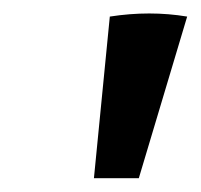

<svg xmlns="http://www.w3.org/2000/svg" viewBox="-20 -690 291 278"><path d="M116 -432 139 -666Q197 -675 251 -666L181 -432Z"/></svg>

Font: Piazzolla SemiBold
Style: Italic
Weight: 600
Italic angle: -11.3°
Designer: Juan Pablo del Peral
Foundry: Huerta Tipografica
Version: Version 1.330